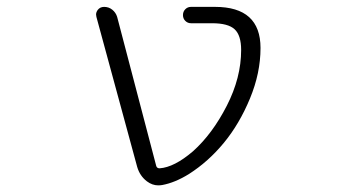

<svg xmlns="http://www.w3.org/2000/svg" viewBox="-20 -565 1040 561"><path d="M543.9 -123Q600.6 -173.8 642.6 -255.9Q684.6 -337.9 684.6 -418.9Q684.6 -461.9 665.5 -479.5Q646.5 -497.1 599.6 -497.1H538.1Q528.3 -497.1 521.5 -503.9Q514.6 -510.7 514.6 -521Q514.6 -531.2 521.5 -538.1Q528.3 -544.9 538.1 -544.9H608.4Q741.2 -544.9 741.2 -424.8Q741.2 -351.6 710.4 -277.3Q679.7 -203.1 634.3 -147.9Q588.9 -92.8 532.2 -56.6Q491.2 -31.2 454.1 -24.4Q448.2 -23.4 442.4 -23.4Q424.8 -23.4 409.2 -35.2Q388.7 -50.8 380.9 -77.1L261.7 -515.6Q260.7 -519.5 260.7 -522.5Q260.7 -529.3 265.6 -536.1Q272.5 -544.9 284.2 -544.9Q297.9 -544.9 308.1 -536.6Q318.4 -528.3 322.3 -515.6L436.5 -80.1Q438.5 -73.2 446.3 -73.2Q489.3 -76.2 543.9 -123Z"/></svg>

Font: Rounded-X Mgen+ 1mn light
Style: Regular
Weight: 200
Designer: [Source Han Sans]
Ryoko NISHIZUKA  (kana & ideographs); Paul D. Hunt (Latin, Greek & Cyrillic); Wenlong ZHANG  (bopomofo
Version: Version 1.059.20150602